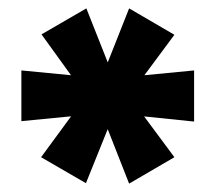

<svg xmlns="http://www.w3.org/2000/svg" viewBox="-20 -743 514 458"><path d="M185 -306 78 -368 169 -492 185 -469 31 -454V-575L186 -560L170 -535L79 -661L186 -723L243 -579H231L288 -723L396 -660L304 -536L288 -560L443 -575V-453L288 -469L304 -492L396 -368L288 -305L231 -450H243Z"/></svg>

Font: Nunito Sans 10pt Black
Style: Regular
Weight: 900
Designer: Vernon Adams
Foundry: Vernon Adams
Version: Version 3.101;gftools[0.9.27]